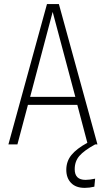

<svg xmlns="http://www.w3.org/2000/svg" viewBox="-20 -704 515 936"><path d="M443.8 0Q389.6 29.8 366.9 56.2Q344.2 82.5 344.2 121.1Q344.2 172.9 397 172.9Q417 172.9 443.8 167L439.9 206.1Q416 211.9 393.1 211.9Q349.6 211.9 326.4 187.7Q303.2 163.6 303.2 124Q303.2 82.5 328.1 51.8Q353 21 405.8 -7.8L356.9 -192.9H116.2L64.9 0H21L209 -684.1H267.1L455.1 0ZM127 -231.9H347.2L236.8 -646Z"/></svg>

Font: Fira Sans Compressed ExtraLight
Style: Regular
Weight: 250
Width: 1
Designer: Carrois Corporate & Edenspiekermann AG
Foundry: Carrois Corporate GbR & Edenspiekermann AG
Version: Version 4.203;PS 004.203;hotconv 1.0.88;makeotf.lib2.5.64775